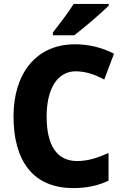

<svg xmlns="http://www.w3.org/2000/svg" viewBox="-20 -950 630 980"><path d="M535 -921V-930H356C329 -886 283 -827 250 -784V-770H359C410 -809 498 -884 535 -921ZM366 -586C420 -586 467 -568 512 -544L562 -676C498 -709 429 -724 363 -724C162 -724 49 -572 49 -356C49 -131 147 10 354 10C422 10 480 -2 534 -28V-169C482 -146 431 -128 374 -128C270 -128 218 -208 218 -355C218 -497 273 -586 366 -586Z"/></svg>

Font: Noto Sans Thai Looped SemiCondensed ExtraBold
Style: Regular
Weight: 800
Width: 4
Designer: Sasikarn Vongin, Ben Mitchell
Foundry: The Fontpad Ltd
Version: Version 1.001